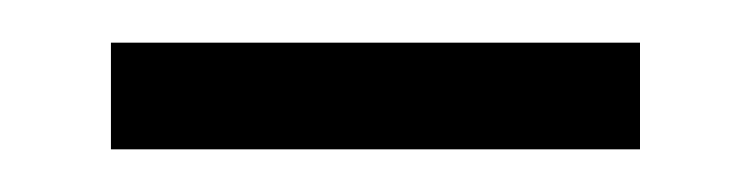

<svg xmlns="http://www.w3.org/2000/svg" viewBox="-20 -281 351 90"><path d="M280 -261V-211H32V-261Z"/></svg>

Font: BioRhyme Light
Style: Regular
Weight: 300
Designer: Aoife Mooney
Foundry: Aoife Mooney Type
Version: Version 1.600;gftools[0.9.33]